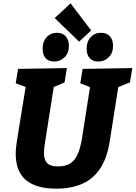

<svg xmlns="http://www.w3.org/2000/svg" viewBox="-20 -1114 811 1148"><path d="M474 -702 771 -707 757 -621 670 -587 690 -611 637 -275Q622 -173 581 -109.5Q540 -46 474 -16Q408 14 316 14Q196 14 135 -37.5Q74 -89 74 -195Q74 -212 76 -231Q78 -250 81 -271L136 -611L150 -588L74 -616L88 -702L380 -707L366 -621L285 -587L304 -611L249 -261Q246 -243 244.5 -227.5Q243 -212 243 -199Q243 -158 262 -138.5Q281 -119 327 -119Q373 -119 401 -137.5Q429 -156 445 -193Q461 -230 470 -285L521 -611L538 -586L460 -616ZM304 -746Q271 -746 253 -766Q235 -786 235 -823Q235 -866 259 -892Q283 -918 321 -918Q354 -918 373 -897Q392 -876 392 -840Q392 -797 366 -771.5Q340 -746 304 -746ZM567 -746Q535 -746 516.5 -766Q498 -786 498 -823Q498 -866 522.5 -892Q547 -918 584 -918Q618 -918 637 -897Q656 -876 656 -840Q656 -797 630 -771.5Q604 -746 567 -746ZM453 -865 307 -1006 402 -1094 525 -932Z"/></svg>

Font: Bitter Thin ExtraBold
Style: Italic
Weight: 800
Italic angle: -9°
Version: Version 2.002